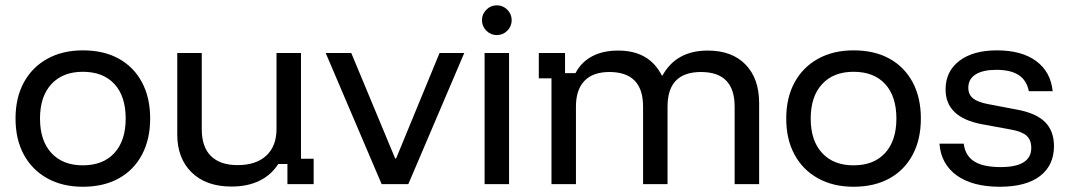

<svg xmlns="http://www.w3.org/2000/svg" viewBox="-20 -702 4068 732"><path d="M295.8 10Q218.3 10 160.4 -22.1Q102.5 -54.2 70.8 -112.5Q39.2 -170.8 39.2 -250Q39.2 -329.2 70.8 -387.5Q102.5 -445.8 160.4 -477.9Q218.3 -510 295.8 -510Q375.8 -510 432.9 -478.3Q490 -446.7 521.2 -388.3Q552.5 -330 552.5 -250Q552.5 -170.8 521.2 -112.1Q490 -53.3 432.5 -21.7Q375 10 295.8 10ZM295.8 -71.7Q373.3 -71.7 416.2 -118.8Q459.2 -165.8 459.2 -250Q459.2 -335 416.2 -381.7Q373.3 -428.3 295.8 -428.3Q219.2 -428.3 175.8 -381.2Q132.5 -334.2 132.5 -250Q132.5 -165.8 175.8 -118.8Q219.2 -71.7 295.8 -71.7Z M862.5 9.2Q765.8 9.2 710.8 -44.6Q655.8 -98.3 655.8 -189.2V-500H749.2V-209.2Q749.2 -141.7 784.2 -107.1Q819.2 -72.5 885.8 -72.5Q956.7 -72.5 995.4 -108.8Q1034.2 -145 1034.2 -210V-500H1127.5V-96.7H1175.8V0H1075.8V-76.7H1040.8Q1014.2 -35 969.2 -12.9Q924.2 9.2 862.5 9.2Z M1435 0 1221.7 -500H1319.2L1486.7 -97.5H1490L1655.8 -500H1750L1536.7 0Z M1827.5 0V-500H1920.8V0ZM1874.2 -568.3Q1850.8 -568.3 1834.2 -585Q1817.5 -601.7 1817.5 -625Q1817.5 -648.3 1834.2 -665Q1850.8 -681.7 1874.2 -681.7Q1897.5 -681.7 1914.2 -665Q1930.8 -648.3 1930.8 -625Q1930.8 -601.7 1914.2 -585Q1897.5 -568.3 1874.2 -568.3Z M2082.5 0V-403.3H2034.2V-500H2134.2V-423.3H2174.2Q2195.8 -465 2237.1 -487.1Q2278.3 -509.2 2336.7 -509.2Q2395.8 -509.2 2437.1 -485.8Q2478.3 -462.5 2503.3 -414.2H2505.8Q2558.3 -509.2 2678.3 -509.2Q2770.8 -509.2 2822.5 -455.8Q2874.2 -402.5 2874.2 -309.2V0H2780.8V-295.8Q2780.8 -427.5 2652.5 -427.5Q2525 -427.5 2525 -295.8V0H2431.7V-295.8Q2431.7 -427.5 2303.3 -427.5Q2240.8 -427.5 2208.3 -393.8Q2175.8 -360 2175.8 -295.8V0Z M3234.2 10Q3156.7 10 3098.8 -22.1Q3040.8 -54.2 3009.2 -112.5Q2977.5 -170.8 2977.5 -250Q2977.5 -329.2 3009.2 -387.5Q3040.8 -445.8 3098.8 -477.9Q3156.7 -510 3234.2 -510Q3314.2 -510 3371.2 -478.3Q3428.3 -446.7 3459.6 -388.3Q3490.8 -330 3490.8 -250Q3490.8 -170.8 3459.6 -112.1Q3428.3 -53.3 3370.8 -21.7Q3313.3 10 3234.2 10ZM3234.2 -71.7Q3311.7 -71.7 3354.6 -118.8Q3397.5 -165.8 3397.5 -250Q3397.5 -335 3354.6 -381.7Q3311.7 -428.3 3234.2 -428.3Q3157.5 -428.3 3114.2 -381.2Q3070.8 -334.2 3070.8 -250Q3070.8 -165.8 3114.2 -118.8Q3157.5 -71.7 3234.2 -71.7Z M3791.7 10Q3687.5 10 3627.5 -33.3Q3567.5 -76.7 3561.7 -154.2H3654.2Q3660 -108.3 3694.2 -86.7Q3728.3 -65 3795 -65Q3911.7 -65 3911.7 -138.3Q3911.7 -168.3 3893.8 -184.6Q3875.8 -200.8 3833.3 -208.3L3724.2 -228.3Q3585 -254.2 3585 -360.8Q3585 -430 3637.5 -470Q3690 -510 3780.8 -510Q3875 -510 3930.4 -469.2Q3985.8 -428.3 3993.3 -354.2H3902.5Q3894.2 -395.8 3863.8 -415.8Q3833.3 -435.8 3778.3 -435.8Q3727.5 -435.8 3699.6 -418.3Q3671.7 -400.8 3671.7 -367.5Q3671.7 -341.7 3689.6 -327.1Q3707.5 -312.5 3747.5 -305L3856.7 -284.2Q3930 -270.8 3964.2 -236.7Q3998.3 -202.5 3998.3 -145Q3998.3 -71.7 3945 -30.8Q3891.7 10 3791.7 10Z"/></svg>

Font: Funnel Display
Style: Regular
Weight: 400
Designer: NORD ID, Kristian Moeller
Foundry: Dicotype
Version: Version 1.000